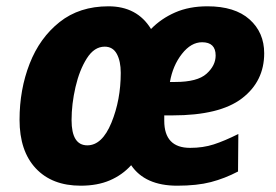

<svg xmlns="http://www.w3.org/2000/svg" viewBox="-20 -579 876 609"><path d="M236 10Q289 10 328.5 -7Q368 -24 396 -55Q440 10 542 10Q605 10 649 -1.5Q693 -13 735 -35L736 -154Q692 -132 658 -121Q624 -110 583 -110Q501 -110 501 -196V-213H527Q677 -213 747.5 -267Q818 -321 818 -410Q818 -476 771.5 -517.5Q725 -559 638 -559Q580 -559 535.5 -539.5Q491 -520 459 -487Q415 -559 324 -559Q232 -559 169 -509Q106 -459 74 -377Q42 -295 42 -199Q42 -100 93.5 -45Q145 10 236 10ZM519 -319Q528 -371 557 -408Q586 -445 621 -445Q664 -445 664 -403Q664 -371 635 -345Q606 -319 536 -319ZM257 -118Q207 -118 207 -198Q207 -249 219.5 -303Q232 -357 255.5 -394Q279 -431 312 -431Q338 -431 350.5 -408Q363 -385 363 -348Q363 -262 333.5 -190Q304 -118 257 -118Z"/></svg>

Font: Noto Sans Display Extra
Style: Italic
Weight: 800
Italic angle: -12°
Designer: Monotype Design Team
Foundry: Monotype Imaging Inc.
Version: Version 1.900